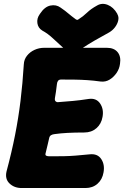

<svg xmlns="http://www.w3.org/2000/svg" viewBox="-20 -928 626 968"><path d="M585 -606Q582 -581 567.5 -560Q553 -539 532.5 -526.5Q512 -514 487 -517Q451 -522 420.5 -524Q390 -526 359 -526.5Q328 -527 288 -527Q278 -527 273 -521Q268 -515 267 -504Q265 -483 262 -465Q259 -447 257 -434Q255 -422 260.5 -417Q266 -412 273 -413Q312 -416 346.5 -419Q381 -422 426 -429Q465 -435 484.5 -406.5Q504 -378 497 -339Q491 -303 466 -281.5Q441 -260 405 -260Q357 -260 320.5 -258Q284 -256 256 -252Q245 -251 237.5 -246.5Q230 -242 228 -232Q224 -217 220 -197.5Q216 -178 210 -156Q207 -146 213 -143Q219 -140 229 -140Q271 -140 301 -140.5Q331 -141 361.5 -143.5Q392 -146 433 -150Q472 -154 490.5 -126Q509 -98 502 -59Q496 -23 471.5 -1.5Q447 20 411 20H89Q52 20 28 -3Q4 -26 13 -64Q39 -161 56 -247.5Q73 -334 83.5 -420Q94 -506 100 -603Q101 -628 116 -647Q131 -666 154 -676.5Q177 -687 202 -687H519Q555 -687 573 -665Q591 -643 585 -606ZM572 -856Q580 -842 576 -824.5Q572 -807 560 -791Q548 -775 531 -765Q487 -741 456 -723Q425 -705 390 -682Q367 -666 344.5 -666Q322 -666 304 -682Q275 -708 248 -733.5Q221 -759 193 -774Q172 -787 168.5 -811Q165 -835 180 -856L182 -859Q205 -894 234 -900Q263 -906 285 -890Q307 -875 324 -860.5Q341 -846 363 -830Q366 -829 368 -828Q370 -827 375 -830Q399 -845 418.5 -864Q438 -883 469 -900Q494 -915 523 -903.5Q552 -892 571 -859Z"/></svg>

Font: Winky Sans ExtraBold
Style: Italic
Weight: 800
Italic angle: -8.97852°
Designer: Simon Atzbach
Foundry: typofactur
Version: Version 1.205